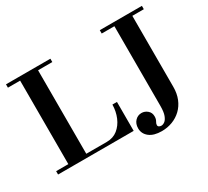

<svg xmlns="http://www.w3.org/2000/svg" viewBox="-163 -1020 1509 1390"><g transform="rotate(-30 592.0 -325.0)"><path d="M18 0V-28H441Q495 -28 532.5 -58Q570 -88 590.5 -136.5Q611 -185 612 -242H650V0ZM120 -15V-754H270V-15ZM18 -726V-754H389V-726ZM827 104Q760 104 723.5 75Q687 46 687 1Q687 -37 709 -60.5Q731 -84 763 -84Q790 -84 812 -65.5Q834 -47 834 -16Q834 7 825 21.5Q816 36 816 48Q816 58 824.5 63Q833 68 843 68Q857 68 872 57Q887 46 897.5 18.5Q908 -9 908 -60V-754H1058V-133Q1058 -77 1040 -33Q1022 11 990 41.5Q958 72 916 88Q874 104 827 104ZM802 -726V-754H1154V-726Z"/></g></svg>

Font: Libre Bodoni SemiBold
Style: Regular
Weight: 600
Designer: Pablo Impallari, Rodrigo Fuenzalida
Foundry: Impallari Type
Version: Version 2.005;gftools[0.9.23]